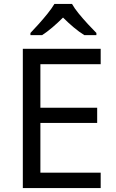

<svg xmlns="http://www.w3.org/2000/svg" viewBox="-20 -964 596 984"><path d="M496 0H97V-714H496V-635H187V-412H478V-334H187V-79H496ZM349 -944Q361 -922 383.5 -894.5Q406 -867 430.5 -840.5Q455 -814 474 -795V-784H412Q386 -800 358 -823.5Q330 -847 303 -874Q276 -847 249 -824Q222 -801 196 -784H136V-795Q155 -815 178.5 -841Q202 -867 224 -894.5Q246 -922 259 -944Z"/></svg>

Font: Noto Sans Hebrew Droid
Style: Regular
Weight: 400
Designer: Monotype Design Team
Foundry: Monotype Imaging Inc.
Version: Version 1.100